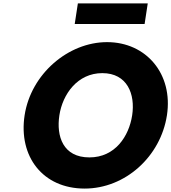

<svg xmlns="http://www.w3.org/2000/svg" viewBox="-20 -1086 1000 1121"><path d="M326.7 -413C345.5 -536 432.3 -659 577.3 -659C723.3 -659 770.5 -536 751.7 -413C732.9 -290 652.1 -167 502.1 -167C348.1 -167 307.9 -290 326.7 -413ZM123.7 -413C86.8 -172 230.2 15 474.2 15C711.2 15 917.8 -172 954.7 -413C991.6 -654 834 -840 605 -840C378 -840 160.6 -654 123.7 -413ZM434.6 -1066 416.3 -946H824.3L842.6 -1066Z"/></svg>

Font: Sztylet
Style: BdObl
Weight: 700
Foundry: Cannot Into Space Fonts, PlusOne Fonts
Version: Version 0.12